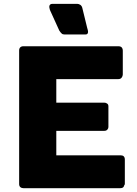

<svg xmlns="http://www.w3.org/2000/svg" viewBox="-20 -984 715 1004"><path d="M80.1 -719.7Q80.1 -730.5 85.9 -736.3Q91.8 -742.2 102.5 -742.2Q267.6 -742.2 598.6 -742.2Q610.4 -742.2 616.2 -736.3Q622.1 -729.5 622.1 -718.8Q622.1 -676.8 622.1 -594.7Q622.1 -585.9 616.2 -578.1Q610.4 -570.3 598.6 -570.3Q490.2 -570.3 274.4 -570.3Q274.4 -540 274.4 -447.3Q336.9 -447.3 524.4 -447.3Q534.2 -447.3 540 -442.4Q546.9 -438.5 546.9 -427.7Q546.9 -391.6 546.9 -319.3Q546.9 -312.5 541 -305.7Q535.2 -299.8 525.4 -299.8Q441.4 -299.8 274.4 -299.8Q274.4 -267.6 274.4 -171.9Q358.4 -171.9 610.4 -171.9Q632.8 -171.9 632.8 -149.4Q632.8 -107.4 632.8 -23.4Q632.8 -17.6 628.9 -13.7Q627 0 608.4 0Q439.5 0 102.5 0Q92.8 0 86.9 -4.9Q80.1 -10.7 80.1 -21.5Q80.1 -253.9 80.1 -719.7ZM435.5 -839.8Q436.5 -835.9 438.5 -829.1Q440.4 -822.3 440.4 -817.4Q440.4 -811.5 437.5 -807.6Q434.6 -803.7 426.8 -803.7Q390.6 -803.7 317.4 -803.7Q307.6 -803.7 302.7 -808.6Q296.9 -813.5 290 -824.2Q274.4 -860.4 241.2 -931.6Q239.3 -937.5 238.3 -943.4Q237.3 -949.2 238.3 -953.1Q239.3 -958 243.2 -960.9Q247.1 -963.9 254.9 -963.9Q297.9 -963.9 383.8 -963.9Q391.6 -963.9 399.4 -959Q407.2 -954.1 410.2 -943.4Q418.9 -908.2 435.5 -839.8Z"/></svg>

Font: Cocogoose
Style: Regular
Weight: 400
Designer: Cosimo Lorenzo Pancini
Version: Version 1.000